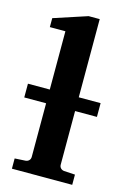

<svg xmlns="http://www.w3.org/2000/svg" viewBox="-115 -795 562 850"><g transform="rotate(15 166.5 -370.0)"><path d="M232.9 -318.8V-73.2Q232.9 -63.5 239 -57.1Q245.1 -50.8 254.9 -49.8L305.2 -46.9V0H28.8V-46.9L78.1 -49.8Q87.9 -50.8 94 -57.1Q100.1 -63.5 100.1 -73.2V-318.8H0V-381.8H100.1V-648.9H28.8V-689.9L182.1 -740.2H232.9V-381.8H333V-318.8Z"/></g></svg>

Font: Charis SIL APac
Style: Bold
Weight: 700
Foundry: SIL International
Version: Version 5.000